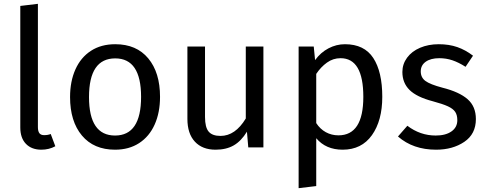

<svg xmlns="http://www.w3.org/2000/svg" viewBox="-20 -770 2541 1003"><path d="M86 -104V-739L178 -750V-106Q178 -85 185.5 -74.5Q193 -64 211 -64Q230 -64 245 -70L269 -6Q236 12 196 12Q145 12 115.5 -18.5Q86 -49 86 -104Z M816 -264Q816 -182 788 -119.5Q760 -57 707 -22.5Q654 12 581 12Q470 12 408 -62Q346 -136 346 -263Q346 -345 374 -407.5Q402 -470 455 -504.5Q508 -539 582 -539Q693 -539 754.5 -465Q816 -391 816 -264ZM445 -263Q445 -62 581 -62Q717 -62 717 -264Q717 -465 582 -465Q445 -465 445 -263Z M1356 0H1277L1270 -82Q1240 -33 1201 -10.5Q1162 12 1106 12Q1037 12 998 -30Q959 -72 959 -149V-527H1051V-159Q1051 -105 1070 -82.5Q1089 -60 1132 -60Q1209 -60 1264 -151V-527H1356Z M1977 -264Q1977 -140 1923 -64Q1869 12 1770 12Q1682 12 1632 -48V202L1540 213V-527H1619L1626 -456Q1655 -496 1696 -517.5Q1737 -539 1782 -539Q1883 -539 1930 -467Q1977 -395 1977 -264ZM1878 -264Q1878 -466 1759 -466Q1720 -466 1688 -443Q1656 -420 1632 -384V-127Q1652 -96 1682 -79.5Q1712 -63 1748 -63Q1878 -63 1878 -264Z M2451 -479 2412 -421Q2376 -444 2343.5 -455Q2311 -466 2275 -466Q2230 -466 2204 -447.5Q2178 -429 2178 -397Q2178 -365 2202.5 -347Q2227 -329 2291 -312Q2379 -290 2422.5 -252Q2466 -214 2466 -148Q2466 -70 2405.5 -29Q2345 12 2258 12Q2138 12 2059 -57L2108 -113Q2175 -62 2256 -62Q2308 -62 2338.5 -83.5Q2369 -105 2369 -142Q2369 -169 2358 -185.5Q2347 -202 2320 -214.5Q2293 -227 2241 -241Q2157 -263 2119.5 -300Q2082 -337 2082 -394Q2082 -435 2106.5 -468.5Q2131 -502 2174.5 -520.5Q2218 -539 2272 -539Q2326 -539 2369 -524Q2412 -509 2451 -479Z"/></svg>

Font: FiraGO
Style: Regular
Weight: 400
Designer: bBox Type
Foundry: bBox Type GmbH
Version: Version 1.001;April 20, 2020;FontCreator 12.0.0.2555 64-bit